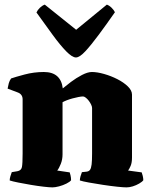

<svg xmlns="http://www.w3.org/2000/svg" viewBox="-20 -812 655 832"><path d="M207 0Q195 0 169 -3Q143 -6 113.5 -11Q84 -16 59 -21Q34 -26 22 -30Q22 -38 25 -48Q28 -58 31 -66L55 -70Q72 -73 75 -88Q78 -103 78 -147V-382Q78 -392 73 -399.5Q68 -407 58 -411L13 -428Q15 -440 18 -451Q21 -462 28 -472Q45 -478 86 -489Q127 -500 170 -500Q207 -500 227.5 -482Q248 -464 252 -429Q265 -440 287.5 -457Q310 -474 335 -487Q360 -500 378 -500Q401 -500 431 -491.5Q461 -483 488.5 -469Q516 -455 534 -437.5Q552 -420 552 -402V-129Q552 -107 546 -93Q540 -79 535 -73L594 -65Q596 -60 598.5 -50Q601 -40 601 -31Q596 -24 583 -16.5Q570 -9 555.5 -4.5Q541 0 528 0Q515 0 487 -3Q459 -6 426 -11Q393 -16 365.5 -21Q338 -26 326 -30Q326 -38 329 -48.5Q332 -59 335 -66L354 -68Q365 -69 370 -76Q375 -83 377 -99.5Q379 -116 379 -147V-344Q379 -350 375 -358.5Q371 -367 365 -375Q359 -383 352 -388.5Q345 -394 340 -394Q332 -394 319.5 -391.5Q307 -389 294 -385.5Q281 -382 269.5 -377.5Q258 -373 251 -369V-143Q251 -121 243.5 -102Q236 -83 228 -73L282 -65Q283 -63 285.5 -52.5Q288 -42 288 -31Q283 -24 268 -16.5Q253 -9 236 -4.5Q219 0 207 0ZM309 -563Q293 -563 267 -589.5Q241 -616 208.5 -660.5Q176 -705 138 -758Q143 -769 153 -778.5Q163 -788 174 -792L310 -683L443 -792Q454 -788 464 -778Q474 -768 478 -759Q441 -706 408 -661.5Q375 -617 350 -590Q325 -563 309 -563Z"/></svg>

Font: Texturina Medium 12pt Black
Style: Regular
Weight: 900
Version: Version 1.002